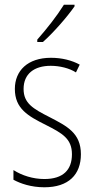

<svg xmlns="http://www.w3.org/2000/svg" viewBox="-20 -784 401 814"><path d="M296 -757V-764H251C221 -716 181 -665 138 -616V-606H162C205 -644 264 -711 296 -757ZM323 -130C323 -220 264 -249 191 -287C120 -323 80 -346 80 -407C80 -471 125 -505 195 -505C233 -505 274 -495 302 -477L318 -510C285 -528 243 -539 196 -539C97 -539 43 -484 43 -407C43 -323 99 -292 175 -254C244 -219 285 -196 285 -130C285 -64 248 -25 168 -25C120 -25 73 -40 37 -63V-22C66 -6 112 10 168 10C271 10 323 -44 323 -130Z"/></svg>

Font: Noto Sans Gurmukhi Condensed ExtraLight
Style: Regular
Weight: 200
Width: 3
Designer: Jelle Bosma - Monotype Design Team
Foundry: Monotype Imaging Inc.
Version: Version 2.004